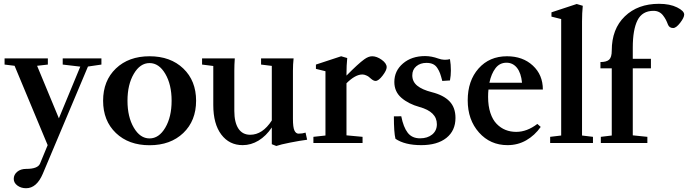

<svg xmlns="http://www.w3.org/2000/svg" viewBox="-20 -747 3594 1003"><path d="M116.2 236.3Q89.8 236.3 70.8 222.2Q51.8 208 51.8 187.5Q51.8 165.5 69.8 150.4Q87.9 135.3 116.7 135.3Q177.2 135.3 189 107.9L229 11.2L56.2 -403.3L3.9 -409.7V-441.9H230V-409.7L173.8 -403.3L287.6 -128.9L399.4 -398.9L307.6 -409.7V-441.9H509.8V-409.7L439.5 -399.4L203.6 160.6Q171.4 236.3 116.2 236.3Z M761.2 11.7Q652.3 11.7 585.4 -52.2Q518.6 -116.2 518.6 -220.7Q518.6 -325.2 585.4 -389.2Q652.3 -453.1 761.2 -453.1Q870.6 -453.1 937.5 -389.2Q1004.4 -325.2 1004.4 -220.7Q1004.4 -116.2 937.5 -52.2Q870.6 11.7 761.2 11.7ZM679 -80.1Q711.9 -23.9 761.2 -23.9Q810.5 -23.9 843.5 -80.1Q876.5 -136.2 876.5 -220.7Q876.5 -305.2 843.5 -361.3Q810.5 -417.5 761.2 -417.5Q711.9 -417.5 679 -361.3Q646 -305.2 646 -220.7Q646 -136.2 679 -80.1Z M1247.6 11.2Q1177.7 11.2 1136 -44.2Q1094.2 -99.6 1094.2 -198.2V-402.3L1035.6 -409.7V-441.9H1206.5Q1204.1 -407.7 1204.1 -377V-167.5Q1204.1 -107.9 1225.3 -75.4Q1246.6 -43 1287.1 -43Q1351.6 -43 1399.9 -117.7V-402.8L1343.8 -409.7V-441.9H1513.7Q1510.3 -410.2 1510.3 -377V-126.5Q1510.3 -81.5 1518.1 -65.2Q1525.9 -48.8 1539.6 -48.8Q1559.6 -48.8 1576.2 -54.2L1584.5 -17.1Q1546.9 -12.2 1496.1 -2.2Q1445.3 7.8 1423.3 15.6L1399.9 6.3V-81.1Q1370.1 -36.6 1330.8 -12.7Q1291.5 11.2 1247.6 11.2Z M1617.2 0V-32.2L1680.2 -39.1V-375L1630.4 -387.2V-409.7L1762.2 -453.1L1793.9 -443.8Q1790 -404.8 1790 -361.3V-352.1Q1851.6 -414.6 1882.8 -437Q1904.8 -453.1 1924.3 -453.1Q1948.2 -453.1 1974.1 -434.6Q2000 -416 2000 -396Q2000 -379.9 1978.8 -352.1Q1957.5 -324.2 1941.9 -324.2Q1931.6 -324.2 1918.5 -335.4Q1910.2 -342.8 1906.2 -345.9Q1902.3 -349.1 1892.3 -353.5Q1882.3 -357.9 1873 -357.9Q1835.9 -357.9 1790 -312V-40L1874 -32.2V0Z M2180.7 11.2Q2094.7 11.2 2045.9 -22Q2037.6 -54.7 2037.6 -139.2L2076.2 -139.6Q2087.4 -82.5 2109.9 -53.5Q2132.3 -24.4 2174.3 -24.4Q2213.4 -24.4 2237.8 -44.4Q2262.2 -64.5 2262.2 -98.1Q2262.2 -163.1 2171.9 -188Q2113.8 -204.1 2076.9 -236.1Q2040 -268.1 2040 -318.8Q2040 -377 2085.2 -415.5Q2130.4 -454.1 2200.7 -454.1Q2233.9 -454.1 2270.5 -440.9Q2300.3 -430.2 2330.6 -438Q2335.4 -410.2 2335.4 -378.4Q2335.4 -352.1 2330.6 -326.7L2290.5 -324.2Q2284.2 -348.6 2279.1 -363Q2273.9 -377.4 2264.6 -391.6Q2255.4 -405.8 2241.7 -412.1Q2228 -418.5 2208 -418.5Q2175.8 -418.5 2154.8 -400.9Q2133.8 -383.3 2133.8 -353.5Q2133.8 -320.3 2159.7 -299.3Q2185.5 -278.3 2235.4 -265.6Q2297.4 -250 2328.4 -217.5Q2359.4 -185.1 2359.4 -130.9Q2359.4 -64.5 2312 -26.6Q2264.6 11.2 2180.7 11.2Z M2631.3 11.2Q2541 11.2 2482.2 -54.9Q2423.3 -121.1 2423.3 -222.7Q2423.3 -325.2 2480 -389.2Q2536.6 -453.1 2628.4 -453.1Q2710.9 -453.1 2763.4 -404.5Q2815.9 -356 2815.9 -279.3H2531.7Q2529.8 -262.2 2529.8 -240.7Q2529.8 -193.4 2541.7 -157.2Q2553.7 -121.1 2574.5 -99.9Q2595.2 -78.6 2620.8 -68.4Q2646.5 -58.1 2676.8 -58.1Q2732.9 -58.1 2787.1 -99.6L2804.7 -84Q2773.4 -39.6 2729.2 -14.2Q2685.1 11.2 2631.3 11.2ZM2626 -419.4Q2590.3 -419.4 2568.4 -390.6Q2546.4 -361.8 2536.6 -314.9H2707Q2702.1 -365.7 2680.7 -392.6Q2659.2 -419.4 2626 -419.4Z M2854 0V-32.2L2911.6 -39.1V-647.5L2860.8 -660.2V-682.6L2992.7 -726.1L3024.4 -716.8Q3020.5 -679.2 3020.5 -635.3V-39.1L3077.6 -32.2V0Z M3118.7 0V-32.2L3175.8 -39.1V-390.1H3116.7V-422.9Q3148.4 -422.9 3162.1 -435.3Q3175.8 -447.8 3175.8 -482.9Q3175.8 -595.7 3243.9 -661.4Q3312 -727.1 3422.4 -727.1Q3479.5 -727.1 3516.8 -708.5Q3554.2 -689.9 3554.2 -670.9Q3554.2 -655.3 3533.2 -627.9Q3512.2 -600.6 3496.6 -600.6Q3476.1 -600.6 3469.2 -619.1Q3463.9 -633.3 3458.3 -644Q3452.6 -654.8 3443.6 -666.5Q3434.6 -678.2 3422.1 -684.3Q3409.7 -690.4 3394 -690.4Q3335 -690.4 3310.3 -641.1Q3285.6 -591.8 3285.6 -498.5V-439.9H3380.4V-390.1H3285.6V-40L3361.8 -32.2V0Z"/></svg>

Font: Elstob 10pt SemiBold
Style: Regular
Weight: 600
Designer: Peter S. Baker
Version: Version 1.015